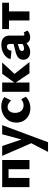

<svg xmlns="http://www.w3.org/2000/svg" viewBox="1089 -1567 767 2985"><g transform="rotate(-90 1472.5 -74.5)"><path d="M334 0V-424H478V0ZM56 0V-424H199V0ZM126 -325V-424H405V-325Z M758 73 542 -424H695L812 -76ZM877 -424H1019L754 289H603L775 -43Z M1285 14Q1218 14 1167 -14Q1116 -42 1087.5 -91Q1059 -140 1059 -203Q1059 -272 1092 -325Q1125 -378 1182 -408Q1239 -438 1311 -438Q1355 -438 1390.5 -426Q1426 -414 1456 -391L1403 -285Q1381 -309 1355.5 -324.5Q1330 -340 1300 -340Q1271 -340 1250.5 -324.5Q1230 -309 1220 -282Q1210 -255 1210 -221Q1210 -182 1224.5 -152.5Q1239 -123 1266 -107Q1293 -91 1328 -91Q1353 -91 1376.5 -100.5Q1400 -110 1423 -128L1461 -56Q1432 -28 1400.5 -13Q1369 2 1340 8Q1311 14 1285 14Z M1825 0 1674 -225 1818 -424H1993L1775 -187V-284L2000 0ZM1538 0V-424H1682V0Z M2383 11Q2331 11 2305.5 -24Q2280 -59 2281 -123L2282 -283Q2283 -304 2279.5 -319Q2276 -334 2267 -342.5Q2258 -351 2243 -351Q2228 -351 2213.5 -344Q2199 -337 2188.5 -320.5Q2178 -304 2175 -279L2046 -293Q2053 -326 2073.5 -352.5Q2094 -379 2124.5 -398Q2155 -417 2191.5 -427Q2228 -437 2266 -437Q2344 -437 2378.5 -401Q2413 -365 2412 -304L2411 -104Q2411 -92 2416.5 -85.5Q2422 -79 2430 -79Q2438 -79 2445.5 -81.5Q2453 -84 2461 -89L2490 -30Q2472 -13 2444.5 -1Q2417 11 2383 11ZM2157 11Q2101 11 2068.5 -18.5Q2036 -48 2036 -96Q2036 -128 2050.5 -152Q2065 -176 2096.5 -193Q2128 -210 2178 -221L2342 -261L2347 -203L2217 -161Q2193 -154 2182.5 -142Q2172 -130 2172 -116Q2172 -101 2182.5 -92Q2193 -83 2211 -83Q2233 -83 2263.5 -97.5Q2294 -112 2331 -132L2340 -87Q2296 -43 2251 -16Q2206 11 2157 11Z M2647 0V-424H2788V0ZM2513 -318V-424H2923V-318Z"/></g></svg>

Font: Ysabeau Office ExtraBold
Style: Regular
Weight: 800
Designer: Christian Thalmann (Catharsis Fonts)
Version: Version 2.001;gftools[0.9.30]; featfreeze: tnum,lnum,ss02